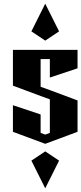

<svg xmlns="http://www.w3.org/2000/svg" viewBox="-20 -770 440 1040"><path d="M225 -750 300 -600 225 -550 150 -600ZM50 -500H400V-400L250 -350V-450H200V-300L250 -282L400 -226V-56L225 9L50 -56V-200L200 -150V-50L225 -41L250 -50V-232L200 -250L50 -306ZM225 50 300 100 225 250 150 100Z"/></svg>

Font: SOV_Meka
Style: Book
Weight: 400
Version: Version 1.00